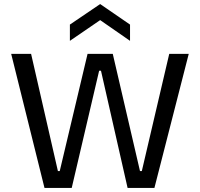

<svg xmlns="http://www.w3.org/2000/svg" viewBox="-20 -925 984 945"><path d="M199 0 35 -660H133L265 -83H274L411 -660H535L669 -83H678L813 -660H909L740 0H608L477 -577H468L333 0ZM324 -724V-804L473 -905L620 -804V-724L473 -826Z"/></svg>

Font: Bricolage Grotesque 12pt
Style: Regular
Weight: 400
Designer: Mathieu Triay
Foundry: Atelier Triay
Version: Version 1.001; ttfautohint (v1.8.4.7-5d5b);gftools[0.9.33.de